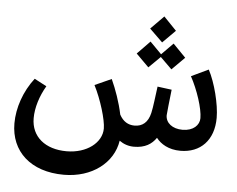

<svg xmlns="http://www.w3.org/2000/svg" viewBox="-62 -853 1392 1128"><g transform="rotate(5 634.0 -289.0)"><path d="M750 0C816 0 855 -26 881 -64C907 -30 954 0 1024 0C1142 0 1220 -79 1220 -211C1220 -291 1188 -417 1149 -490L1048 -442C1090 -365 1125 -258 1125 -201C1125 -160 1089 -124 1026 -124C966 -124 926 -156 926 -201C926 -213 935 -288 942 -353L858 -364C851 -314 843 -240 835 -207C822 -150 789 -124 743 -124C705 -124 675 -142 654 -181C639 -253 613 -326 586 -385L488 -341C530 -259 565 -142 565 -91C565 -8 478 61 358 61C233 61 149 -6 149 -116C149 -178 171 -248 207 -309L135 -347C73 -267 39 -167 39 -76C39 89 158 200 354 200C520 200 644 104 664 -28C689 -10 718 0 750 0ZM719 -547 794 -472 862 -539 930 -472 1005 -547 930 -624 862 -555 794 -624ZM785 -700 862 -625 937 -700 862 -778Z"/></g></svg>

Font: Wafeq Semi Bold
Style: Regular
Weight: 600
Designer: Rasmus Andersson & Azza Alameddine
Foundry: Google & TypeTogether
Version: Version 3.000;January 28, 2025;FontCreator 15.0.0.3014 64-bi